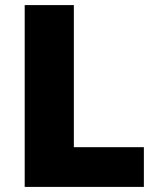

<svg xmlns="http://www.w3.org/2000/svg" viewBox="-20 -827 622 754"><path d="M77 -93H545V-249H270V-807H77Z"/></svg>

Font: Noto Sans Telugu UI Black
Style: Regular
Weight: 900
Designer: Jelle Bosma - Monotype Design Team
Foundry: Monotype Imaging Inc.
Version: Version 2.005